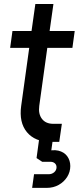

<svg xmlns="http://www.w3.org/2000/svg" viewBox="-20 -700 392 956"><path d="M232.5 6.5Q154.5 6.5 114.2 -41.8Q74 -90 85.5 -173L125.5 -461.5H30.5L42 -545.5H137L156 -680H246L227 -545.5H352L340.5 -461.5H215.5L175.5 -173Q170 -132.5 189 -108Q208 -83.5 245.5 -83.5H288L275 6.5ZM140 235.5 149.5 167.5H222Q238.5 167.5 250 157.5Q261.5 147.5 261.5 132.5Q261.5 120.5 253 113Q244.5 105.5 230.5 105.5H190L162 87L176.5 -19.5H245L232.5 69.5L199 57.5Q241 43 270.2 50Q299.5 57 314.8 78Q330 99 330 127Q330 156 314.5 180.8Q299 205.5 272.5 220.5Q246 235.5 212.5 235.5Z"/></svg>

Font: Mohave Light Medium
Style: Italic
Weight: 500
Italic angle: -8°
Version: Version 2.003